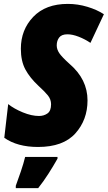

<svg xmlns="http://www.w3.org/2000/svg" viewBox="-20 -744 553 985"><path d="M429 -229Q429 -337 337 -416Q297 -452 284 -471.5Q271 -491 271 -511Q271 -535 283.5 -551.5Q296 -568 326 -568Q352 -568 384 -555.5Q416 -543 444 -524L513 -671Q478 -694 428.5 -709Q379 -724 328 -724Q214 -724 150.5 -657.5Q87 -591 87 -494Q87 -431 110 -388Q133 -345 178 -303Q210 -274 226 -254Q242 -234 242 -209Q242 -175 223.5 -162Q205 -149 180 -149Q142 -149 97 -167.5Q52 -186 22 -210L2 -37Q69 10 175 10Q304 10 366.5 -59.5Q429 -129 429 -229ZM176 221Q203 187 228 148Q253 109 275 70V61H109Q101 94 87 135.5Q73 177 61 209V221Z"/></svg>

Font: Noto Sans Display SemiCondensed Black
Style: Italic
Weight: 900
Width: 4
Designer: Monotype Design team
Foundry: Monotype Imaging Inc.
Version: 1.000